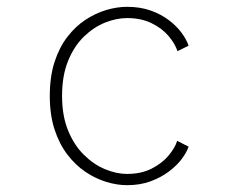

<svg xmlns="http://www.w3.org/2000/svg" viewBox="-20 -532 690 563"><path d="M352.5 11Q323.5 11 292 1.5Q260.5 -8 231 -27.8Q201.5 -47.5 177.8 -78.5Q154 -109.5 140 -152.2Q126 -195 126 -251Q126 -307.5 140 -350.5Q154 -393.5 177.8 -424.2Q201.5 -455 231 -474.2Q260.5 -493.5 292 -502.8Q323.5 -512 352.5 -512Q391 -512 421.5 -501.2Q452 -490.5 475 -473Q498 -455.5 512.5 -435.8Q527 -416 533 -398L500.5 -382Q493 -404.5 473.8 -427Q454.5 -449.5 424 -464.2Q393.5 -479 352.5 -479Q321.5 -479 288.2 -465.8Q255 -452.5 226.2 -424.8Q197.5 -397 179.8 -353.8Q162 -310.5 162 -251Q162 -192 179.8 -149Q197.5 -106 226.2 -77.8Q255 -49.5 288.2 -35.8Q321.5 -22 352.5 -22Q394 -22 424.5 -37.5Q455 -53 474 -75.5Q493 -98 499.5 -119L533 -102Q528 -86.5 513.8 -67Q499.5 -47.5 476.2 -29.8Q453 -12 422 -0.5Q391 11 352.5 11Z"/></svg>

Font: Trispace Thin Thin
Style: Regular
Weight: 250
Version: Version 1.210